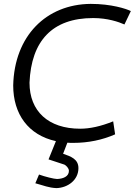

<svg xmlns="http://www.w3.org/2000/svg" viewBox="-20 -726 694 989"><path d="M274 196C259 196 211 184 181 173L162 218C207 230 229 241 271 243C330 241 384 201 384 140C384 94 346 80 305 66L327 9C337 10 347 10 357 10C435 10 507 -5 573 -34L563 -101C499 -75 442 -63 393 -63C229 -63 132 -153 132 -300C141 -515 249 -633 460 -633C534 -633 592 -613 621 -600L654 -669C630 -681 553 -706 447 -706C218 -704 54 -541 48 -286C48 -138 126 -30 268 1L230 95L312 122C320 126 335 140 335 154C335 184 304 195 274 196Z"/></svg>

Font: Cantarell
Style: Oblique
Weight: 400
Italic angle: -8°
Designer: Dave Crossland
Version: Version 0.024